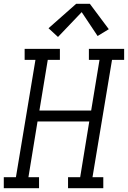

<svg xmlns="http://www.w3.org/2000/svg" viewBox="-33 -993 675 1013"><path d="M-13 0V-58H51L154 -677H97V-735H283V-677H219L175 -410H448L492 -677H436V-735H622V-677H558L455 -58H512V0H326V-58H390L438 -352H165L117 -58H173V0ZM273 -798 223 -844 369 -973H441L541 -839L482 -803L398 -929Z"/></svg>

Font: Iosevka Curly Slab LtExObl
Style: Regular
Weight: 300
Width: 7
Italic angle: -9°
Monospace: yes
Designer: Belleve Invis
Foundry: Belleve Invis
Version: Version 11.1.0; ttfautohint (v1.8.3)